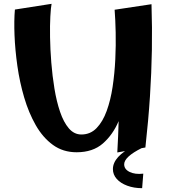

<svg xmlns="http://www.w3.org/2000/svg" viewBox="-20 -789 887 1005"><path d="M381 8Q310 8 257 -30.5Q204 -69 167 -134Q130 -199 106.5 -279Q83 -359 71 -443.5Q59 -528 56 -605Q53 -682 58 -739L250 -769Q246 -749 243.5 -703Q241 -657 242 -594Q243 -531 248.5 -461.5Q254 -392 265 -325Q276 -258 294.5 -203.5Q313 -149 340.5 -117Q368 -85 406 -85Q453 -85 485.5 -118.5Q518 -152 538.5 -208.5Q559 -265 569.5 -335Q580 -405 583.5 -478.5Q587 -552 585.5 -619.5Q584 -687 580 -738L773 -767Q777 -644 775 -526.5Q773 -409 765 -285Q757 -161 741 -17L594 9Q599 -78 601 -155Q571 -84 518.5 -38Q466 8 381 8ZM724 196Q681 196 646 183Q611 170 591 147.5Q571 125 571 96Q571 30 682 -26L722 -14Q630 32 630 71Q630 97 658.5 111Q687 125 730 120Z"/></svg>

Font: Marhey SemiBold
Style: Regular
Weight: 600
Designer: Nur Syamsi & Bustanul Arifin
Foundry: Namelatype
Version: Version 1.000; ttfautohint (v1.8.4.7-5d5b)